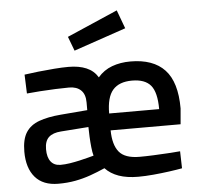

<svg xmlns="http://www.w3.org/2000/svg" viewBox="-53 -800 903 866"><g transform="rotate(-5 398.5 -367.0)"><path d="M176.9 10.9Q107.7 10.9 71.9 -30.6Q36.1 -72.2 36.1 -146.4Q36.1 -202.4 56.1 -233.6Q76.2 -264.8 116 -279.2Q155.7 -293.7 214.2 -298.5L335.2 -308.5V-343.6Q335.2 -380.7 315.8 -399Q296.4 -417.3 262.5 -417.3Q235.5 -417.3 200.4 -415.8Q165.2 -414.3 130.8 -412Q96.4 -409.6 70.7 -407L67.5 -492.7Q94.6 -496.6 130.7 -500.7Q166.9 -504.7 203.6 -507.5Q240.4 -510.3 267.5 -510.3Q315.2 -510.3 348.6 -496Q382 -481.7 400.2 -451.3Q426.6 -482.3 464.4 -496.3Q502.2 -510.3 547.8 -510.3Q651.1 -510.3 703.2 -454.6Q755.3 -399 755.3 -279.7L749.1 -208.4H432.3Q433 -143 459.5 -110.6Q486 -78.2 552.3 -78.2Q580.8 -78.2 614.8 -79.7Q648.7 -81.2 681.1 -83.2Q713.5 -85.2 736.2 -87.2L738.2 -10Q714.2 -5.5 679.3 -0.7Q644.5 4.1 607.3 7.5Q570.2 10.9 538.8 10.9Q487.4 10.9 450.5 -2.1Q413.6 -15.1 389.5 -40.8Q356 -26 322.8 -14.2Q289.6 -2.5 254 4.2Q218.4 10.9 176.9 10.9ZM194.2 -73.2Q214.1 -73.2 236.7 -76.7Q259.3 -80.3 280.9 -85.2Q302.4 -90.1 319.8 -94.7Q337.1 -99.2 345.6 -101.6Q341.2 -116.8 338.8 -140.2Q336.3 -163.5 335.1 -188.7Q333.8 -213.8 333.8 -232.2L208.8 -223Q172 -220.5 153.3 -203.3Q134.6 -186 134.6 -148.9Q134.6 -112.1 150 -92.7Q165.4 -73.2 194.2 -73.2ZM432.3 -284.9H658.7Q658.7 -361 632.5 -392.4Q606.3 -423.7 547.8 -423.7Q489.1 -423.7 460.7 -391Q432.3 -358.4 432.3 -284.9ZM301.6 -580.8 277.2 -645.4 506.9 -745.2 537.9 -661.5Z"/></g></svg>

Font: Titillium Web SemiBold
Style: Regular
Weight: 600
Designer: Mohamed Gaber, Accademia di Belle Arti di Urbino
Foundry: Kief Type Foundry, Accademia di Belle Arti di Urbino
Version: Version 3.000; ttfautohint (v1.8.4)